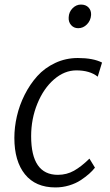

<svg xmlns="http://www.w3.org/2000/svg" viewBox="-20 -821 485 849"><path d="M325.7 -696.3Q306.6 -696.3 294.4 -710.2Q282.2 -724.1 283.7 -744.6Q284.7 -768.1 300.8 -784.4Q316.9 -800.8 337.9 -800.8Q359.4 -800.8 371.6 -787.8Q383.8 -774.9 382.8 -754.9Q381.3 -730.5 364.7 -713.4Q348.1 -696.3 325.7 -696.3ZM43.5 -211.4Q43.5 -258.3 54.7 -307.1Q65.9 -356 89.1 -402.1Q112.3 -448.2 144.8 -484.4Q177.2 -520.5 223.9 -542.5Q270.5 -564.5 324.2 -564.5Q391.6 -564.5 431.2 -544.4L412.1 -481.9Q377.4 -509.8 317.4 -509.8Q265.1 -509.8 219 -470Q172.9 -430.2 145.3 -362.8Q117.7 -295.4 117.7 -218.8Q117.7 -47.9 235.8 -47.9Q274.9 -47.9 307.4 -66.2Q339.8 -84.5 375.5 -119.6L399.9 -79.6Q389.2 -65.9 373.8 -52.2Q358.4 -38.6 336.7 -24.2Q314.9 -9.8 285.6 -1Q256.3 7.8 225.1 7.8Q137.2 7.8 90.3 -50.3Q43.5 -108.4 43.5 -211.4Z"/></svg>

Font: HaufeMerriweatherSansLt
Style: Italic
Weight: 300
Designer: Eben Sorkin ( eben@eyebytes.com )
Foundry: Eben Sorkin
Version: Version 1.56